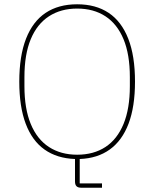

<svg xmlns="http://www.w3.org/2000/svg" viewBox="-20 -730 720 896"><path d="M456 126V146H359Q344 146 337 139Q330 132 330 117V12Q246 9 188 -32Q130 -73 100 -152.5Q70 -232 70 -349Q70 -469 101.5 -549.5Q133 -630 193 -670Q253 -710 340 -710Q427 -710 487 -670Q547 -630 578.5 -549.5Q610 -469 610 -349Q610 -232 580 -153Q550 -74 492.5 -32.5Q435 9 352 12V126ZM340 -8Q417 -8 472 -44Q527 -80 556.5 -151.5Q586 -223 586 -328V-370Q586 -476 556.5 -547Q527 -618 472 -654Q417 -690 340 -690Q264 -690 208.5 -654Q153 -618 123.5 -547Q94 -476 94 -370V-328Q94 -223 123.5 -151.5Q153 -80 208.5 -44Q264 -8 340 -8Z"/></svg>

Font: IBM Plex Sans Thin
Style: Regular
Weight: 250
Designer: Mike Abbink, Paul van der Laan, Pieter van Rosmalen
Foundry: Bold Monday
Version: Version 3.201